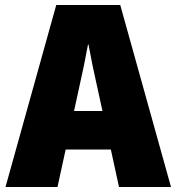

<svg xmlns="http://www.w3.org/2000/svg" viewBox="-20 -748 706 768"><path d="M205 -728H461L664 0H456L350 -487L334 -570H332L316 -487L210 0H2ZM263 -304H404L437 -150H229Z"/></svg>

Font: Murecho Thin Black
Style: Regular
Weight: 900
Version: Version 1.010